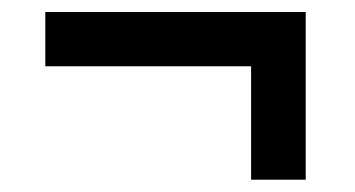

<svg xmlns="http://www.w3.org/2000/svg" viewBox="-20 -408 592 320"><path d="M55.5 -388H489.5V-297.5H55.5ZM489.5 -354V-108.5H398.5V-354Z"/></svg>

Font: Newsreader 9pt SemiBold
Style: Regular
Weight: 600
Designer: Hugues Gentile
Foundry: Production Type
Version: Version 1.003